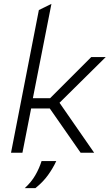

<svg xmlns="http://www.w3.org/2000/svg" viewBox="-20 -790 567 993"><path d="M37 0 181 -738 246 -770 150 -282H239L452 -495H527L258 -229H141L96 0ZM397 0 234 -234 277 -274 467 0ZM108 183Q142 152 162.5 116.5Q183 81 195 43H271Q254 80 228 116Q202 152 163 183Z"/></svg>

Font: REM ExtraLight
Style: Italic
Weight: 250
Italic angle: -11°
Designer: Octavio Pardo
Foundry: Ashler Design
Version: Version 1.005;gftools[0.9.28]